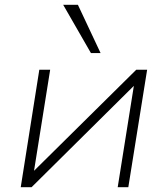

<svg xmlns="http://www.w3.org/2000/svg" viewBox="-20 -776 695 796"><path d="M66 0 143 -487H188L119 -55H108L545 -487H590L512 0H468L537 -433H548L111 0ZM357 -556 242 -756H303L397 -556Z"/></svg>

Font: Nunito Sans 10pt SemiExpanded ExtraLight
Style: Italic
Weight: 250
Width: 6
Italic angle: -9°
Designer: Vernon Adams
Foundry: Vernon Adams
Version: Version 3.101;gftools[0.9.27]